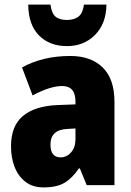

<svg xmlns="http://www.w3.org/2000/svg" viewBox="-20 -807 573 837"><path d="M287 -563Q376 -563 427.5 -513Q479 -463 479 -363V0H358L328 -73H324Q295 -30 261 -10Q227 10 170 10Q123 10 91.5 -14Q60 -38 44 -78.5Q28 -119 28 -169Q28 -258 80 -301.5Q132 -345 231 -349L309 -352V-364Q309 -432 251 -432Q199 -432 122 -391L76 -513Q119 -537 172 -550Q225 -563 287 -563ZM275 -245Q200 -242 200 -177Q200 -121 244 -121Q271 -121 290 -143Q309 -165 309 -200V-247ZM444 -787Q443 -704 394.5 -655Q346 -606 272 -606Q196 -606 150 -652.5Q104 -699 103 -787H200Q205 -749 222 -734.5Q239 -720 272 -720Q303 -720 322 -734.5Q341 -749 346 -787Z"/></svg>

Font: Noto Sans Gujarati UI Condensed Black
Style: Regular
Weight: 900
Width: 3
Designer: Jelle Bosma - Monotype Design Team, Universal Thirst
Foundry: Monotype Imaging Inc.
Version: Version 2.106; ttfautohint (v1.8.4.7-5d5b)